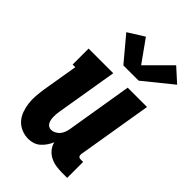

<svg xmlns="http://www.w3.org/2000/svg" viewBox="-235 -872 969 969"><g transform="rotate(45 250.0 -387.5)"><path d="M161 8Q135 8 111.5 -2Q88 -12 72 -30Q56 -48 47.5 -72Q39 -96 36 -121Q33 -146 35 -172Q37 -198 41 -225L73 -416H54V-530H230L176 -206Q174 -196 173 -185.5Q172 -175 172 -164.5Q172 -154 173.5 -144.5Q175 -135 179 -126Q183 -117 191 -111.5Q199 -106 209 -106Q222 -106 234.5 -112.5Q247 -119 255.5 -129.5Q264 -140 268.5 -153Q273 -166 275 -178L333 -530H471L404 -126Q404 -122 404.5 -118Q405 -114 407.5 -111Q410 -108 413.5 -107Q417 -106 421 -106H439V8H403Q380 8 358 4.5Q336 1 317 -9Q298 -19 284.5 -35.5Q271 -52 266 -73Q259 -57 249 -42Q239 -27 225.5 -15Q212 -3 195 2.5Q178 8 161 8ZM347 -594H238L130 -723L216 -777L301 -658L426 -783L499 -717Z"/></g></svg>

Font: Iosevka Slab Heavy
Style: Italic
Weight: 900
Italic angle: -9°
Monospace: yes
Designer: Belleve Invis
Foundry: Belleve Invis
Version: Version 11.1.0; ttfautohint (v1.8.3)